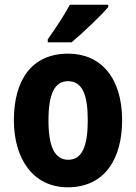

<svg xmlns="http://www.w3.org/2000/svg" viewBox="-20 -786 579 816"><path d="M440 -756V-766H277C253 -721 217 -667 183 -619V-606H284C333 -647 409 -719 440 -756ZM499 -275C499 -457 407 -558 270 -558C114 -558 39 -445 39 -275C39 -112 120 10 268 10C428 10 499 -115 499 -275ZM186 -274C186 -385 211 -441 269 -441C329 -441 353 -385 353 -275C353 -165 329 -107 270 -107C211 -107 186 -166 186 -274Z"/></svg>

Font: Noto Sans Bengali Condensed
Style: Bold
Weight: 700
Width: 3
Designer: Joana Ranito - Universal Thirst; Jelle Bosma - Monotype Design Team
Foundry: Universal Thirst ehf.
Version: Version 3.000